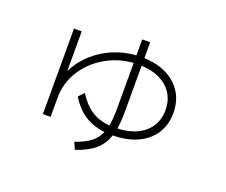

<svg xmlns="http://www.w3.org/2000/svg" viewBox="-108 -769 1154 981"><g transform="rotate(20 469.0 -278.0)"><path d="M164.1 -534.2H206.1V-318.8Q232.9 -373.5 278.8 -416.3Q324.7 -459 384.3 -484.6Q443.8 -510.3 510.7 -514.6V-601.6H553.7V-515.1Q625 -512.7 678.2 -485.6Q731.4 -458.5 760.3 -411.1Q789.1 -363.8 789.1 -301.8Q789.1 -238.3 758.3 -190.2Q727.5 -142.1 670.4 -115.7Q613.3 -89.4 536.6 -88.9Q520 -38.6 482.9 -6.8Q445.8 24.9 379.9 46.9L363.3 8.8Q416 -9.3 446 -32.2Q476.1 -55.2 491.2 -90.8Q428.2 -97.7 381.8 -127.9Q335.4 -158.2 300.8 -214.8L329.1 -244.1Q361.8 -190.4 403.8 -163.1Q445.8 -135.7 503.4 -130.9Q510.7 -170.4 510.7 -224.6V-473.6Q426.8 -467.3 356.9 -425.5Q287.1 -383.8 246.6 -317.6Q206.1 -251.5 206.1 -174.8V-69.3H164.1ZM746.1 -301.8Q746.1 -352.1 722.7 -389.9Q699.2 -427.7 655.8 -449.7Q612.3 -471.7 553.7 -474.1V-224.6Q553.7 -168.5 546.9 -130.4Q607.9 -132.3 652.8 -154.1Q697.8 -175.8 721.9 -213.9Q746.1 -252 746.1 -301.8Z"/></g></svg>

Font: Pretendard ExtraLight
Style: Regular
Weight: 200
Designer: Base glyphs from Inter by Rasmus Andersson; Hangeul glyphs from Noto Sans CJK(Source Han Sans) by Jang Soo-young and Kan
Foundry: Kil Hyung-jin
Version: Version 1.309